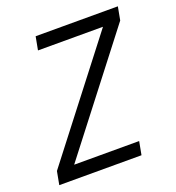

<svg xmlns="http://www.w3.org/2000/svg" viewBox="-124 -769 797 869"><g transform="rotate(-20 275.0 -335.0)"><path d="M14 0 26 -64 445 -606H132L144 -670H540L528 -606L109 -64H422L410 0Z"/></g></svg>

Font: Lode
Style: Italic
Weight: 400
Italic angle: -11°
Monospace: yes
Designer: Belleve Invis
Foundry: Belleve Invis
Version: Version 29.2.0; ttfautohint (v1.8.3)